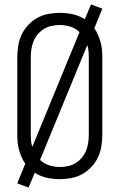

<svg xmlns="http://www.w3.org/2000/svg" viewBox="-20 -801 540 867"><path d="M109 46 58 27 94 -62Q84 -76 77 -92.5Q70 -109 65.5 -125.5Q61 -142 59.5 -159.5Q58 -177 58 -195V-540Q58 -566 62 -592.5Q66 -619 77 -643Q88 -667 106.5 -687Q125 -707 148 -720Q171 -733 197.5 -738Q224 -743 250 -743Q280 -743 309 -736.5Q338 -730 363 -714L391 -781L442 -762L406 -673Q416 -659 423 -642.5Q430 -626 434.5 -609.5Q439 -593 440.5 -575.5Q442 -558 442 -540V-195Q442 -169 438 -142.5Q434 -116 423 -92Q412 -68 393.5 -48Q375 -28 352 -15Q329 -2 302.5 3Q276 8 250 8Q220 8 191 1.5Q162 -5 137 -21ZM126 -138 339 -656Q322 -673 298 -680.5Q274 -688 250 -688Q231 -688 212.5 -684Q194 -680 178 -670Q162 -660 150 -645.5Q138 -631 131 -613.5Q124 -596 121.5 -577.5Q119 -559 119 -540V-195Q119 -181 120 -166.5Q121 -152 126 -138ZM250 -47Q269 -47 287.5 -51Q306 -55 322 -65Q338 -75 350 -89.5Q362 -104 369 -121.5Q376 -139 378.5 -157.5Q381 -176 381 -195V-540Q381 -554 380 -568.5Q379 -583 374 -597L161 -79Q178 -62 202 -54.5Q226 -47 250 -47Z"/></svg>

Font: Iosevka Term Curly Light
Style: Regular
Weight: 300
Designer: Belleve Invis
Foundry: Belleve Invis
Version: Version 32.3.0